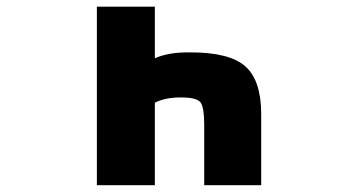

<svg xmlns="http://www.w3.org/2000/svg" viewBox="-20 -544 1040 566"><path d="M436.5 -372.1Q476.6 -390.6 542 -389.6Q657.2 -389.6 703.6 -348.1Q750 -306.6 750 -207V2H582V-175.8Q582 -229.5 570.3 -243.2Q558.6 -256.8 512.7 -256.8Q466.8 -256.8 436.5 -241.2V2H265.6V-524.4H436.5Z"/></svg>

Font: Gen Shin Gothic Monospace Heavy
Style: Bold
Weight: 800
Designer: [Source Han Sans]
Ryoko NISHIZUKA  (kana & ideographs); Paul D. Hunt (Latin, Greek & Cyrillic); Wenlong ZHANG  (bopomofo
Version: Version 1.002.20150607